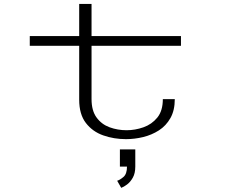

<svg xmlns="http://www.w3.org/2000/svg" viewBox="-20 -678 1140 948"><path d="M371 -186V-452H127V-500H371V-658.5H432V-500H873.5V-452H432V-189Q432 -131.5 456.8 -97.8Q481.5 -64 521.2 -49.5Q561 -35 605 -35Q647 -35 688.2 -49.5Q729.5 -64 756.8 -97.5Q784 -131 784 -188.5H843Q843 -133 821.5 -95Q800 -57 764.5 -34.2Q729 -11.5 686.5 -1.2Q644 9 602 9Q542.5 9 489.8 -9.5Q437 -28 404 -70.8Q371 -113.5 371 -186ZM572 144.5V59.5H648V144.5Q648 177.5 635.8 199.2Q623.5 221 607.2 233Q591 245 578.5 249.5L558.5 214.5Q572 210.5 589.5 195.8Q607 181 607 144.5Z"/></svg>

Font: Trispace Expanded ExtraLight
Style: Regular
Weight: 200
Width: 7
Designer: Tyler Finck
Foundry: Etcetera Type Company
Version: Version 1.210; ttfautohint (v1.8.3)